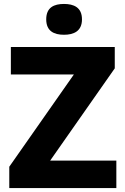

<svg xmlns="http://www.w3.org/2000/svg" viewBox="-20 -952 634 972"><path d="M304 -932C254 -932 214 -915 214 -854C214 -794 254 -776 304 -776C353 -776 395 -794 395 -854C395 -915 353 -932 304 -932ZM569 0V-139H234L561 -606V-714H35V-575H354L27 -108V0Z"/></svg>

Font: Noto Sans Gurmukhi ExtraBold
Style: Regular
Weight: 800
Designer: Jelle Bosma - Monotype Design Team
Foundry: Monotype Imaging Inc.
Version: Version 2.004